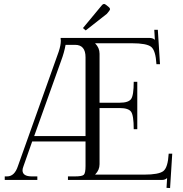

<svg xmlns="http://www.w3.org/2000/svg" viewBox="-20 -911 927 972"><path d="M360 -684H312Q305 -645 290 -605L153 -222H413V-621Q413 -684 360 -684ZM4 0V-18H16Q54 -18 71 -71L277 -649Q288 -682 288 -705Q288 -706 287.5 -709Q287 -712 287 -714V-719H736Q754 -719 763 -710H764L761 -760H779L790 -586H772Q768 -656 745 -674Q722 -692 648 -692H462V-691Q484 -669 484 -639V-391H586Q630 -391 643.5 -409.5Q657 -428 657 -497H675V-257H657Q657 -327 643.5 -345.5Q630 -364 586 -364H484V-80Q484 -50 462 -28V-27H710Q784 -27 807 -45Q830 -63 834 -133H852L841 41L823 40L826 -9H825Q816 0 799 0H324V-18H360Q396 -18 404.5 -26.5Q413 -35 413 -71V-195H143L99 -70Q94 -57 94 -49Q94 -18 141 -18H169V0ZM516 -887 532 -874Q537 -870 537 -864Q537 -862 533 -856L521 -841L414 -757L400 -769L497 -886Q502 -891 507 -891Q510 -891 516 -887Z"/></svg>

Font: Foglihten068fMac
Style: Regular
Weight: 500
Designer: gluk (gluksza@wp.pl)
Foundry: gluk (gluksza@wp.pl)
Version: Version 0.68